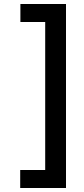

<svg xmlns="http://www.w3.org/2000/svg" viewBox="-20 -807 420 960"><path d="M310 133V-787H82V-697H206V43H81V133Z"/></svg>

Font: Vanilla Cream DemiBold
Style: Regular
Weight: 600
Designer: Jeremy Tribby, Jinavaṁso
Foundry: Tribby Type
Version: Version 1.422;Glyphs 3.1.2 (3151)